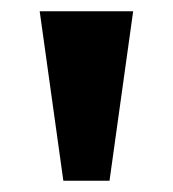

<svg xmlns="http://www.w3.org/2000/svg" viewBox="-20 -743 307 341"><path d="M216.5 -723 174.5 -422H92.5L50.5 -723Z"/></svg>

Font: Public Sans Thin ExtraBold
Style: Regular
Weight: 800
Version: Version 1.007